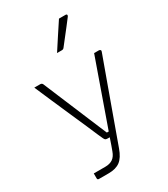

<svg xmlns="http://www.w3.org/2000/svg" viewBox="-246 -943 1092 1251"><g transform="rotate(-30 300.0 -317.5)"><path d="M92 -526Q105 -526 110 -515Q130 -467 154.5 -408.5Q179 -350 204.5 -289.5Q230 -229 252 -176Q274 -123 290 -85.5Q306 -48 311 -36H325Q349 -103 378.5 -187.5Q408 -272 439.5 -360.5Q471 -449 498 -526H534Q539 -526 544 -522Q549 -518 546 -510Q507 -403 467.5 -293.5Q428 -184 392 -84.5Q356 15 328 93Q307 152 275 176Q243 200 189 200H115Q104 200 104 189V152H191Q225 152 247 137Q269 122 281 88Q286 75 294 52.5Q302 30 312 0H297Q287 0 281.5 -2.5Q276 -5 270.5 -16.5Q265 -28 254 -53Q242 -82 218.5 -135.5Q195 -189 165.5 -256Q136 -323 105.5 -393Q75 -463 48 -526ZM412 -835H462Q470 -835 471.5 -829Q473 -823 468 -817Q445 -787 426.5 -763Q408 -739 388.5 -714.5Q369 -690 342 -655Q336 -647 325 -647H289Q318 -692 349.5 -740Q381 -788 412 -835Z"/></g></svg>

Font: Recursive Mn Lnr St Lt
Style: Regular
Weight: 300
Monospace: yes
Version: Version 1.079;hotconv 1.0.112;makeotfexe 2.5.65598; ttfautoh